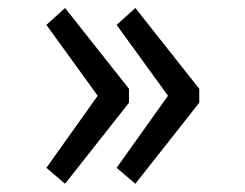

<svg xmlns="http://www.w3.org/2000/svg" viewBox="-20 -503 602 471"><path d="M139.6 -52.2 93.8 -91.3 219.7 -268.1 93.8 -441.9 139.6 -483.4 296.4 -285.2V-251ZM312 -52.2 266.1 -91.3 392.1 -268.1 266.1 -441.9 312 -483.4 468.8 -285.2V-251Z"/></svg>

Font: Reddit Mono Medium
Style: Regular
Weight: 500
Monospace: yes
Designer: Stephen Hutchings
Foundry: Reddit
Version: Version 1.014